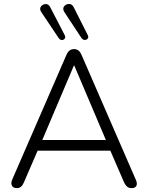

<svg xmlns="http://www.w3.org/2000/svg" viewBox="-20 -964 764 990"><path d="M400 -768 313 -900Q301 -918 310 -930.5Q319 -943 335.5 -943.5Q352 -944 361 -925L432 -784Q438 -773 432.5 -765.5Q427 -758 417.5 -758Q408 -758 400 -768ZM283 -767 194 -900Q182 -917 190.5 -929.5Q199 -942 215 -943Q231 -944 240 -925L313 -784Q319 -773 314 -765.5Q309 -758 300 -757.5Q291 -757 283 -767ZM68 6Q48 6 41.5 -6.5Q35 -19 43 -38L323 -682Q330 -698 340 -704.5Q350 -711 362 -711Q373 -711 383 -704.5Q393 -698 400 -682L680 -38Q689 -19 683.5 -6.5Q678 6 658 6Q644 6 635 -2Q626 -10 620 -23L549 -187H174L103 -23Q91 6 68 6ZM361 -626 198 -242H526L363 -626Z"/></svg>

Font: Chiron GoRound TC L
Style: Regular
Weight: 300
Designer: Ryoko NISHIZUKA 西塚涼子 (kana, bopomofo & ideographs); Paul D. Hunt (Latin, Greek & Cyrillic); Sandoll Communications 산돌커뮤니
Foundry: Adobe
Version: Version 1.000;hotconv 1.1.1;makeotfexe 2.6.0